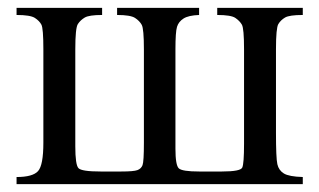

<svg xmlns="http://www.w3.org/2000/svg" viewBox="-20 -467 810 487"><path d="M748 -18V0H22V-18Q63 -18 76.5 -33Q90 -48 90 -105V-342Q90 -395 85 -404.5Q80 -414 68.5 -421.5Q57 -429 22 -429V-447H239V-429Q206 -429 195 -422.5Q184 -416 177.5 -406Q171 -396 171 -342V-96Q171 -49 179 -40.5Q187 -32 235 -32H288Q319 -32 328.5 -35.5Q338 -39 341.5 -48Q345 -57 345 -105V-342Q345 -394 339.5 -404Q334 -414 322.5 -421.5Q311 -429 277 -429V-447H485V-429Q458 -428 445.5 -420Q433 -412 429 -399Q425 -386 425 -342V-90Q425 -48 433.5 -40Q442 -32 485 -32H543Q590 -32 594.5 -42Q599 -52 599 -103V-342Q599 -395 593.5 -404.5Q588 -414 577 -421.5Q566 -429 531 -429V-447H748V-429Q714 -429 703 -422.5Q692 -416 686 -406Q680 -396 680 -342V-131Q680 -66 683.5 -50.5Q687 -35 700 -27Q713 -19 748 -18Z"/></svg>

Font: New Athena Unicode
Style: Regular
Weight: 400
Designer: J. Rusten 1997; rev. by R. Hancock 2001, 2002, rev. by D. Mastronarde 2002-2021
Foundry: GreekKeys New Athena Unicode
Version: Version 5.008